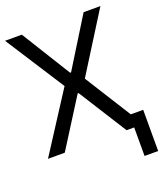

<svg xmlns="http://www.w3.org/2000/svg" viewBox="-161 -832 942 1112"><g transform="rotate(-20 309.5 -276.5)"><path d="M107.4 -727.5 294.9 -424.8H300.8L488.3 -727.5H591.8L363.3 -363.3L591.8 0H488.3L300.8 -296.9H294.9L107.4 0H3.9L238.3 -363.3L3.9 -727.5ZM619.1 -78.1V175.8H535.2V-78.1Z"/></g></svg>

Font: Inter Tight
Style: Regular
Weight: 400
Designer: Rasmus Andersson
Foundry: rsms
Version: Version 3.002